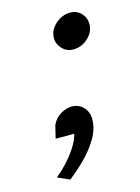

<svg xmlns="http://www.w3.org/2000/svg" viewBox="-93 -498 495 681"><g transform="rotate(-15 154.0 -157.0)"><path d="M153.3 -370.1Q153.3 -398.9 177.7 -420.9Q202.1 -442.9 232.4 -442.9Q255.9 -442.9 272 -426.3Q288.1 -409.7 288.1 -386.7Q288.1 -357.4 264.4 -335.4Q240.7 -313.5 210 -313.5Q186 -313.5 169.7 -330.6Q153.3 -347.7 153.3 -370.1ZM66.9 -23.9 78.6 -71.8Q89.4 -94.7 110.1 -107.2Q130.9 -119.6 151.9 -119.6Q176.3 -119.6 193.4 -102.3Q210.4 -85 210.4 -57.6Q210.4 -22 189.7 12.7Q168.9 47.4 138.7 77.4Q108.4 107.4 79.6 129.4L35.6 109.9Q53.2 96.2 74.2 74Q95.2 51.8 112.3 25.9Q129.4 0 135.3 -23.9Z"/></g></svg>

Font: Andika
Style: Italic
Weight: 400
Italic angle: -14°
Designer: Victor Gaultney, Annie Olsen, Julie Remington, Don Collingsworth, Eric Hays, Becca Hirsbrunner
Foundry: SIL International
Version: Version 6.101